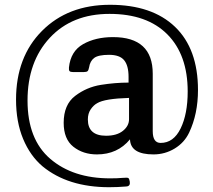

<svg xmlns="http://www.w3.org/2000/svg" viewBox="-20 -645 888 802"><path d="M47 -229Q47 -407 155.5 -516Q264 -625 439.5 -625Q615 -625 711 -533Q807 -441 807 -269Q807 -169 770 -91Q750 -49 709.5 -24.5Q669 0 621 0Q525 0 523 -63Q471 0 385 0Q327 0 286.5 -32Q246 -64 246 -132Q246 -208 294 -244.5Q342 -281 401.5 -290.5Q461 -300 517 -300V-324Q517 -371 498.5 -393.5Q480 -416 435.5 -416Q391 -416 373.5 -403Q356 -390 352 -363Q350 -352 346 -348Q342 -344 330 -344H285Q274 -344 270.5 -348Q267 -352 268 -363Q275 -431 327 -460.5Q379 -490 452 -490Q618 -490 618 -337V-97Q618 -48 651 -48Q705 -48 734.5 -108.5Q764 -169 764 -263Q764 -416 679 -501.5Q594 -587 437.5 -587Q281 -587 188 -487Q95 -387 95 -225Q95 -63 190 18.5Q285 100 440 100Q471 100 492 98Q513 96 516.5 99Q520 102 522 113V115Q525 133 507 134Q471 137 436 137Q264 137 158 50Q106 6 76.5 -65Q47 -136 47 -229ZM519 -147V-236Q417 -233 386 -214Q371 -206 359 -188.5Q347 -171 347 -146Q347 -78 423 -78Q468 -78 493.5 -98.5Q519 -119 519 -147Z"/></svg>

Font: Crete Round
Style: Regular
Weight: 400
Designer: Veronika Burian
Foundry: TypeTogether
Version: Version 1.001